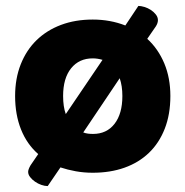

<svg xmlns="http://www.w3.org/2000/svg" viewBox="-20 -567 626 648"><path d="M555 -243Q555 -181 536 -132.5Q517 -84 482.5 -51Q448 -18 400 -1Q352 16 293 16Q263 16 235.5 11Q208 6 184 -2L141 61Q131 61 119.5 57Q108 53 98 46Q88 39 81.5 30.5Q75 22 75 13Q75 5 83 -9L109 -47Q71 -80 51 -130Q31 -180 31 -243Q31 -302 50 -350Q69 -398 103.5 -431.5Q138 -465 186 -483Q234 -501 293 -501Q352 -501 403 -481L447 -547Q456 -547 467.5 -543.5Q479 -540 489 -533.5Q499 -527 506 -518Q513 -509 513 -499Q513 -489 506 -478L477 -436Q514 -402 534.5 -353Q555 -304 555 -243ZM193 -243Q193 -207 202 -182L326 -365Q309 -370 293 -370Q247 -370 220 -336.5Q193 -303 193 -243ZM294 -115Q340 -115 366.5 -149Q393 -183 393 -243Q393 -277 384 -303L261 -120Q269 -117 277 -116Q285 -115 294 -115Z"/></svg>

Font: Baloo Tamma
Style: Regular
Weight: 400
Designer: Divya Kowshik and Ek Type
Foundry: Ek Type
Version: Version 1.443;PS 1.000;hotconv 16.6.51;makeotf.lib2.5.65220;